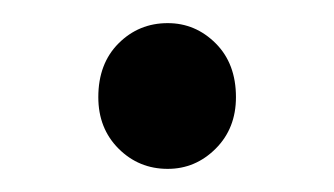

<svg xmlns="http://www.w3.org/2000/svg" viewBox="-20 -134 289 166"><path d="M125 12Q100 12 82.5 -5.5Q65 -23 65 -50Q65 -79 82.5 -96.5Q100 -114 125 -114Q149 -114 166.5 -96.5Q184 -79 184 -50Q184 -23 166.5 -5.5Q149 12 125 12Z"/></svg>

Font: CV Source Sans
Style: Regular
Weight: 400
Designer: Paul D. Hunt
Foundry: Adobe Systems Incorporated
Version: Version 3.001